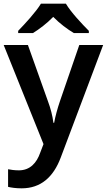

<svg xmlns="http://www.w3.org/2000/svg" viewBox="-20 -786 582 1046"><path d="M339 -766H203C176 -721 116 -656 79 -618V-606H160C195 -628 235 -658 270 -694C305 -658 347 -627 382 -606H464V-618C427 -655 365 -721 339 -766ZM0 -541 217 -1 199 46C180 101 144 142 83 142C60 142 38 139 24 136V232C41 236 65 240 98 240C202 240 271 179 311 72L542 -541H412L307 -236C293 -195 281 -151 275 -117H271C266 -156 256 -195 241 -235L132 -541Z"/></svg>

Font: Noto Sans Kayah Li SemiBold
Style: Regular
Weight: 600
Designer: Monotype Design Team, Sérgio Martins
Foundry: Monotype Imaging Inc.
Version: Version 2.002